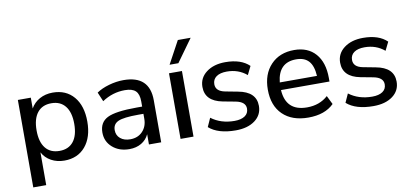

<svg xmlns="http://www.w3.org/2000/svg" viewBox="-83 -1083 3337 1554"><g transform="rotate(-10 1585.0 -306.0)"><path d="M366.2 -548.8Q475.6 -548.8 539.1 -474.1Q602.5 -399.4 602.5 -269.5Q602.5 -140.6 539.1 -65.4Q475.6 9.8 366.2 9.8Q305.7 9.8 257.8 -16.6Q210 -43 185.5 -89.8V179.7H79.1V-539.1H185.5V-450.2Q210.9 -496.1 258.3 -522.5Q305.7 -548.8 366.2 -548.8ZM340.8 -74.2Q415 -74.2 455.1 -124.5Q495.1 -174.8 495.1 -269.5Q495.1 -364.3 455.1 -415Q415 -465.8 340.8 -465.8Q265.6 -465.8 225.6 -415Q185.5 -364.3 185.5 -269.5Q185.5 -174.8 225.6 -124.5Q265.6 -74.2 340.8 -74.2Z M900.4 9.8Q816.4 9.8 761.7 -38.1Q707 -85.9 707 -160.2Q707 -244.1 774.4 -277.8Q841.8 -311.5 1015.6 -311.5H1060.5V-354.5Q1060.5 -414.1 1033.2 -440.4Q1005.9 -466.8 945.3 -466.8Q843.8 -466.8 757.8 -409.2L725.6 -485.4Q766.6 -513.7 827.6 -531.2Q888.7 -548.8 948.2 -548.8Q1162.1 -548.8 1162.1 -345.7V0H1061.5V-84Q1041 -40 999 -15.1Q957 9.8 900.4 9.8ZM808.6 -162.1Q808.6 -119.1 839.4 -93.3Q870.1 -67.4 920.9 -67.4Q983.4 -67.4 1022 -107.9Q1060.5 -148.4 1060.5 -211.9V-252H1016.6Q897.5 -252 853 -231.9Q808.6 -211.9 808.6 -162.1Z M1321.3 0V-539.1H1427.7V0ZM1337.9 -606.4 1438.5 -792H1543.9L1410.2 -606.4Z M1774.4 9.8Q1628.9 9.8 1554.7 -55.7L1586.9 -127Q1666 -67.4 1777.3 -67.4Q1832 -67.4 1862.8 -88.4Q1893.6 -109.4 1893.6 -148.4Q1893.6 -204.1 1813.5 -219.7L1709 -239.3Q1568.4 -266.6 1568.4 -382.8Q1568.4 -457 1628.9 -502.9Q1689.5 -548.8 1785.2 -548.8Q1914.1 -548.8 1981.4 -483.4L1947.3 -414.1Q1878.9 -471.7 1784.2 -471.7Q1728.5 -471.7 1697.8 -449.7Q1667 -427.7 1667 -387.7Q1667 -330.1 1743.2 -315.4L1845.7 -295.9Q1992.2 -269.5 1992.2 -153.3Q1992.2 -79.1 1932.6 -34.7Q1873 9.8 1774.4 9.8Z M2371.1 9.8Q2237.3 9.8 2161.6 -64Q2085.9 -137.7 2085.9 -269.5Q2085.9 -396.5 2158.2 -472.7Q2230.5 -548.8 2350.6 -548.8Q2462.9 -548.8 2525.9 -477.1Q2588.9 -405.3 2588.9 -277.3V-248H2190.4Q2201.2 -73.2 2375 -73.2Q2478.5 -73.2 2546.9 -135.7L2582 -64.5Q2507.8 9.8 2371.1 9.8ZM2191.4 -310.5H2497.1Q2492.2 -393.6 2457 -432.6Q2421.9 -471.7 2353.5 -471.7Q2208 -471.7 2191.4 -310.5Z M2906.2 9.8Q2760.7 9.8 2686.5 -55.7L2718.8 -127Q2797.9 -67.4 2909.2 -67.4Q2963.9 -67.4 2994.6 -88.4Q3025.4 -109.4 3025.4 -148.4Q3025.4 -204.1 2945.3 -219.7L2840.8 -239.3Q2700.2 -266.6 2700.2 -382.8Q2700.2 -457 2760.7 -502.9Q2821.3 -548.8 2917 -548.8Q3045.9 -548.8 3113.3 -483.4L3079.1 -414.1Q3010.7 -471.7 2916 -471.7Q2860.4 -471.7 2829.6 -449.7Q2798.8 -427.7 2798.8 -387.7Q2798.8 -330.1 2875 -315.4L2977.5 -295.9Q3124 -269.5 3124 -153.3Q3124 -79.1 3064.5 -34.7Q3004.9 9.8 2906.2 9.8Z"/></g></svg>

Font: Min Sans Medium
Style: Regular
Weight: 500
Designer: Jinseong-Kim, NotoSansCJK, Nunito
Foundry: Jinseong-Kim
Version: Version 1.400;Glyphs 3.1.2 (3151)